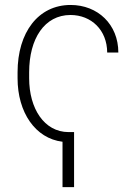

<svg xmlns="http://www.w3.org/2000/svg" viewBox="-20 -574 557 789"><path d="M284.4 -31.2H261.4C161.9 -31.6 99.8 -127.5 99.8 -252.5V-277C99.8 -415.5 163 -512.1 269.5 -512.4C355.1 -512.4 420.1 -450.6 420.5 -358H466.3C466.3 -474.1 381.4 -553.6 270.2 -553.6C137.1 -553.6 52.2 -440.7 52.2 -277V-252.5C52.2 -112.2 125 -5 236.9 8.5V195H284.4Z"/></svg>

Font: Karasuma Gothic
Style: Thin
Weight: 200
Designer: Rasmus Andersson / Ryoko Ishizuka
Foundry: rsms
Version: Version 1.00